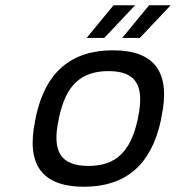

<svg xmlns="http://www.w3.org/2000/svg" viewBox="-20 -700 668 729"><path d="M116 -256 114 -244C78 -75 139 9 299 9C458 9 555 -75 591 -244L593 -256C629 -425 568 -509 409 -509C249 -509 152 -425 116 -256ZM203 -247 204 -253C230 -376 287 -430 392 -430C496 -430 530 -376 504 -253L503 -247C476 -124 420 -70 316 -70C211 -70 176 -124 203 -247ZM309 -556H376L493 -680H411ZM444 -556H511L628 -680H546Z"/></svg>

Font: LT Wave Mono
Style: Italic
Weight: 400
Designer: Daniel Lyons
Version: Version 2.5 (Glyphs App)